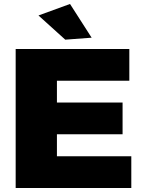

<svg xmlns="http://www.w3.org/2000/svg" viewBox="-20 -948 723 968"><path d="M59 -701H632V-541H267V-431H598V-271H267V-160H642V0H59ZM333 -928 442 -758 309 -748 174 -870Z"/></svg>

Font: Alexandria ExtraBold
Style: Regular
Weight: 800
Designer: Mohamed Gaber
Foundry: Kief Type Foundry
Version: Version 5.100